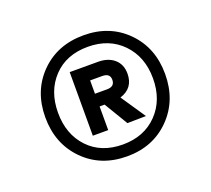

<svg xmlns="http://www.w3.org/2000/svg" viewBox="-80 -806 669 610"><g transform="rotate(-20 254.5 -501.5)"><path d="M255 -667Q182 -667 138.5 -621Q95 -575 95 -502Q95 -429 138.5 -383Q182 -337 255 -337Q327 -337 371.5 -383Q416 -429 416 -502Q416 -575 371.5 -621Q327 -667 255 -667ZM255 -297Q166 -297 109 -355Q52 -413 52 -502Q52 -591 109 -648.5Q166 -706 255 -706Q343 -706 400 -648.5Q457 -591 457 -502Q457 -413 400 -355Q343 -297 255 -297ZM345 -544Q345 -495 298 -480L354 -397L291 -396L243 -476H226V-396H174V-611H270Q304 -611 324.5 -593Q345 -575 345 -544ZM267 -564H226V-519H267Q293 -519 293 -542Q293 -564 267 -564Z"/></g></svg>

Font: SVN-Poppins
Style: Regular
Weight: 400
Designer: Ninad Kale (Devanagari), Jonny Pinhorn (Latin)
Foundry: Indian Type Foundry
Version: Version 3.002 2017